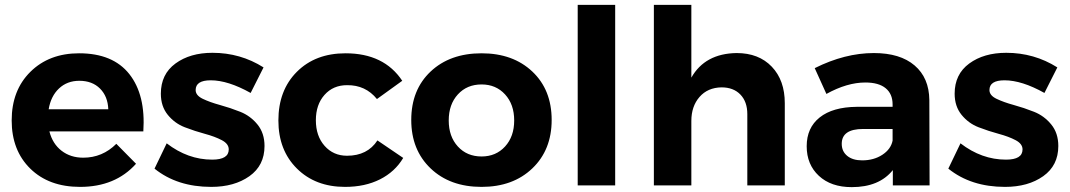

<svg xmlns="http://www.w3.org/2000/svg" viewBox="-20 -762 4398 789"><path d="M305 -543Q444 -543 511.5 -457.5Q579 -372 569 -222H183Q196 -171 233 -142.5Q270 -114 322 -114Q401 -114 458 -171L539 -89Q454 6 309 6Q181 6 104.5 -69Q28 -144 28 -267Q28 -391 105 -467Q182 -543 305 -543ZM180 -313H425Q423 -366 391 -398Q359 -430 306 -430Q256 -430 222.5 -398.5Q189 -367 180 -313Z M1010 -380Q917 -432 846 -432Q784 -432 784 -392Q784 -370 813 -356Q842 -342 884 -330.5Q926 -319 967.5 -302.5Q1009 -286 1038 -250.5Q1067 -215 1067 -162Q1067 -82 1005 -38Q943 6 848 6Q708 6 615 -69L665 -173Q752 -106 852 -106Q920 -106 920 -148Q920 -171 891.5 -186Q863 -201 822 -212Q781 -223 739.5 -239Q698 -255 669.5 -290Q641 -325 641 -377Q641 -457 701 -501Q761 -545 853 -545Q968 -545 1063 -485Z M1529 -355Q1482 -413 1406 -412Q1349 -412 1313.5 -372Q1278 -332 1278 -268Q1278 -203 1314 -162.5Q1350 -122 1406 -122Q1490 -122 1531 -185L1637 -113Q1603 -56 1541.5 -25Q1480 6 1398 6Q1276 6 1200 -69.5Q1124 -145 1124 -267Q1124 -391 1200 -467Q1276 -543 1400 -543Q1558 -543 1633 -430Z M1959 -543Q2088 -543 2167.5 -468Q2247 -393 2247 -269Q2247 -146 2167.5 -70Q2088 6 1959 6Q1829 6 1749.5 -70Q1670 -146 1670 -269Q1670 -393 1749.5 -468Q1829 -543 1959 -543ZM1959 -415Q1899 -415 1861.5 -374Q1824 -333 1824 -267Q1824 -201 1861.5 -160Q1899 -119 1959 -119Q2018 -119 2055.5 -160Q2093 -201 2093 -267Q2093 -333 2055.5 -374Q2018 -415 1959 -415Z M2354 -742H2508V0H2354Z M3007 -544Q3098 -544 3151.5 -488Q3205 -432 3205 -338V0H3051V-293Q3051 -344 3022.5 -373.5Q2994 -403 2945 -403Q2888 -402 2854.5 -363.5Q2821 -325 2821 -265V0H2667V-742H2821V-443Q2877 -542 3007 -544Z M3800 0H3649V-63Q3593 7 3480 7Q3395 7 3345 -39.5Q3295 -86 3295 -161Q3295 -237 3348.5 -279.5Q3402 -322 3500 -323H3648V-333Q3648 -376 3619.5 -399.5Q3591 -423 3536 -423Q3461 -423 3376 -376L3328 -482Q3452 -544 3571 -544Q3679 -544 3738.5 -493Q3798 -442 3799 -351ZM3523 -103Q3571 -103 3606 -126Q3641 -149 3648 -184V-232H3527Q3439 -232 3439 -171Q3439 -140 3461.5 -121.5Q3484 -103 3523 -103Z M4272 -380Q4179 -432 4108 -432Q4046 -432 4046 -392Q4046 -370 4075 -356Q4104 -342 4146 -330.5Q4188 -319 4229.5 -302.5Q4271 -286 4300 -250.5Q4329 -215 4329 -162Q4329 -82 4267 -38Q4205 6 4110 6Q3970 6 3877 -69L3927 -173Q4014 -106 4114 -106Q4182 -106 4182 -148Q4182 -171 4153.5 -186Q4125 -201 4084 -212Q4043 -223 4001.5 -239Q3960 -255 3931.5 -290Q3903 -325 3903 -377Q3903 -457 3963 -501Q4023 -545 4115 -545Q4230 -545 4325 -485Z"/></svg>

Font: Montserrat-Arabic SemiBold
Style: Regular
Weight: 600
Designer: Mohamed Gaber
Foundry: Kief Type Foundry
Version: Version 5.008;PS 005.008;hotconv 1.0.88;makeotf.lib2.5.64775